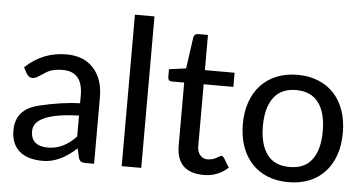

<svg xmlns="http://www.w3.org/2000/svg" viewBox="-51 -830 1767 931"><g transform="rotate(5 832.5 -364.5)"><path d="M206.1 -58.6Q280.8 -58.6 342.3 -124.5V-226.6Q122.1 -219.2 122.1 -131.8Q122.1 -58.6 206.1 -58.6ZM256.3 -516.6Q341.3 -516.6 388.4 -464.4Q435.5 -412.1 435.5 -324.2V0H393.6Q379.4 0 371.8 -4.4Q364.3 -8.8 359.9 -22L349.6 -67.4Q268.6 7.8 187 7.8Q110.4 7.8 71 -27.3Q31.7 -62.5 31.7 -127.4Q31.7 -230.5 143.8 -257.3Q255.9 -284.2 342.3 -286.1V-324.2Q342.3 -439.9 245.1 -439.9Q195.3 -439.9 166.5 -421.9Q137.7 -403.8 125.5 -396Q113.3 -388.2 99.6 -388.2Q85.9 -388.2 73.2 -405.3L56.2 -436.5Q141.1 -516.6 256.3 -516.6Z M665 -737.3V0H569.8V-737.3Z M836.4 -124V-430.2H776.9Q757.3 -430.2 757.3 -450.7V-488.3L839.8 -499.5L861.3 -652.8Q865.7 -670.4 883.3 -670.4H931.2V-499H1075.7V-430.2H931.2V-130.4Q931.2 -100.1 946 -84.7Q960.9 -69.3 979.5 -69.3Q1006.8 -69.3 1024.9 -80.8Q1043 -92.3 1048.3 -92.3Q1053.7 -92.3 1060.1 -83.5L1087.9 -38.1Q1038.1 7.8 970.2 7.8Q836.4 7.8 836.4 -124Z M1271 -116Q1307.1 -66.9 1380.9 -66.9Q1454.6 -66.9 1490.5 -116Q1526.4 -165 1526.4 -253.9Q1526.4 -342.8 1490.2 -392.1Q1454.1 -441.4 1380.9 -441.4Q1307.6 -441.4 1271.2 -392.1Q1234.9 -342.8 1234.9 -253.9Q1234.9 -165 1271 -116ZM1280 -497.3Q1325.2 -515.6 1381.1 -515.6Q1437 -515.6 1482.2 -497.3Q1527.3 -479 1558.8 -445.1Q1590.3 -411.1 1607.2 -362.8Q1624 -314.5 1624 -254.4Q1624 -194.3 1607.2 -146Q1590.3 -97.7 1558.8 -63.5Q1527.3 -29.3 1482.2 -11.2Q1437 6.8 1381.1 6.8Q1325.2 6.8 1280 -11.2Q1234.9 -29.3 1203.1 -63.5Q1171.4 -97.7 1154.3 -146Q1137.2 -194.3 1137.2 -254.4Q1137.2 -314.5 1154.3 -362.8Q1171.4 -411.1 1203.1 -445.1Q1234.9 -479 1280 -497.3Z"/></g></svg>

Font: Lato-Medium
Style: Regular
Weight: 500
Designer: Lukasz Dziedzic
Foundry: tyPoland Lukasz Dziedzic
Version: Version 2.006; 2014-01-15